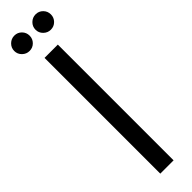

<svg xmlns="http://www.w3.org/2000/svg" viewBox="-328 -840 821 821"><g transform="rotate(-45 82.0 -429.5)"><path d="M146.6 -766Q127.6 -766 113.7 -779.6Q99.8 -793.2 99.8 -812.2Q99.8 -831.6 113.7 -845.2Q127.6 -858.8 146.6 -858.8Q166 -858.8 179.4 -845.2Q192.8 -831.6 192.8 -812.2Q192.8 -793.2 179.4 -779.6Q166 -766 146.6 -766ZM18 -766Q-1 -766 -14.9 -779.6Q-28.8 -793.2 -28.8 -812.2Q-28.8 -831.6 -14.9 -845.2Q-1 -858.8 18 -858.8Q37.4 -858.8 50.8 -845.2Q64.2 -831.6 64.2 -812.2Q64.2 -793.2 50.8 -779.6Q37.4 -766 18 -766ZM42 0V-700H122.4V0Z"/></g></svg>

Font: Stick No Bills ExtraLight
Style: Regular
Weight: 200
Designer: Kosala Senevirathne, Siva Puranthara, Lasantha Premarathna, Tharique Azeez
Foundry: mooniak
Version: Version 2.000